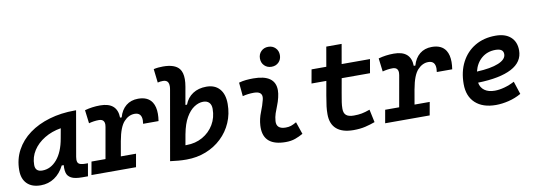

<svg xmlns="http://www.w3.org/2000/svg" viewBox="-58 -1125 4218 1509"><g transform="rotate(-10 2051.0 -370.0)"><path d="M168.9 10.3Q98.6 10.3 60.1 -27.8Q21.5 -65.9 21.5 -135.3Q21.5 -223.1 60.1 -294.7Q98.6 -366.2 167.7 -417Q236.8 -467.8 330.1 -495.1Q423.3 -522.5 532.2 -522.5H543.5L480.5 -161.6Q478.5 -149.4 478.5 -140.1Q478.5 -120.6 486.8 -110.8Q499.5 -96.2 541 -96.2H563L545.4 4.9H499.5Q440.4 4.9 412.4 -10.5Q384.3 -25.9 377 -53.2Q372.1 -71.8 372.1 -93.3Q372.1 -103.5 373 -114.7H356.9Q327.1 -54.7 278.6 -22.2Q230 10.3 168.9 10.3ZM200.7 -102.1Q267.6 -102.1 317.6 -160.4Q367.7 -218.8 386.2 -325.7L400.4 -404.3Q326.7 -392.1 268.8 -356.9Q210.9 -321.8 177.7 -270.3Q144.5 -218.8 144.5 -156.2Q144.5 -102.1 200.7 -102.1Z M574.2 0 592.8 -104.5H704.6L748.5 -353Q750.5 -363.3 750.5 -372.1Q750.5 -415.5 705.6 -415.5Q667 -415.5 626 -404.3L612.8 -510.7Q671.4 -527.3 735.8 -527.3Q871.6 -527.3 874 -405.3H886.7Q902.8 -463.4 942.1 -495.4Q981.4 -527.3 1039.1 -527.3Q1117.2 -527.3 1149.9 -475.6Q1171.9 -440.4 1171.9 -384.3Q1171.9 -357.9 1167 -326.2H1043.9Q1046.4 -341.3 1046.4 -354Q1046.4 -415 991.2 -415Q943.8 -415 905.8 -373.8Q867.7 -332.5 848.6 -226.1V-227.5L827.1 -104.5H948.2L929.7 0Z M1331.1 9.8Q1298.3 9.8 1266.6 7.1Q1234.9 4.4 1202.1 0V-0.5H1201.7L1298.3 -550.3Q1301.8 -567.9 1301.8 -581.5Q1301.8 -600.6 1295.4 -611.8Q1284.7 -630.9 1255.9 -630.9Q1232.9 -630.9 1213.4 -625.5L1200.7 -734.9Q1219.2 -739.3 1237.8 -741Q1256.3 -742.7 1274.9 -742.7Q1369.6 -742.7 1404.8 -698.2Q1427.7 -668.9 1427.7 -615.2Q1427.7 -588.4 1421.9 -555.2L1397 -414.6H1409.7Q1430.2 -468.8 1475.1 -498Q1520 -527.3 1583.5 -527.3Q1650.9 -527.3 1688.2 -485.1Q1725.6 -442.9 1725.6 -365.2Q1725.6 -285.2 1695.8 -216.8Q1666 -148.4 1612.5 -97.7Q1559.1 -46.9 1487.3 -18.6Q1415.5 9.8 1331.1 9.8ZM1358.4 -193.4 1342.3 -102.5Q1346.7 -102.5 1351.1 -102.5Q1422.9 -102.5 1479.7 -134.8Q1536.6 -167 1569.6 -222.4Q1602.5 -277.8 1602.5 -347.7Q1602.5 -379.9 1585.7 -397.5Q1568.8 -415 1538.1 -415Q1502.4 -415 1466.3 -391.6Q1430.2 -368.2 1401.4 -318.4Q1372.6 -268.6 1357.9 -189.5Z M2229.5 -129.4 2263.2 -31.2Q2233.4 -14.2 2200.2 -2.2Q2167 9.8 2124 9.8Q1948.2 9.8 1948.2 -136.7Q1948.2 -145 1948.7 -153.3Q1952.1 -206.5 1972.2 -255.9Q1992.2 -305.2 2002.9 -349.1Q2005.9 -361.3 2005.9 -371.1Q2005.9 -415.5 1942.4 -415.5Q1896 -415.5 1853 -404.3L1842.8 -513.7Q1871.6 -522 1900.4 -524.7Q1929.2 -527.3 1958 -527.3Q2132.8 -527.3 2132.8 -402.8Q2132.8 -377 2125 -345.2Q2117.2 -312 2105.5 -283.7Q2093.8 -254.9 2084.2 -226.8Q2074.7 -198.7 2072.3 -166.5Q2067.9 -102.5 2143.1 -102.5Q2167.5 -102.5 2185.8 -108.6Q2204.1 -114.7 2229.5 -129.4ZM2116.7 -592.3Q2082.5 -592.3 2059.8 -614.7Q2037.1 -637.2 2037.1 -671.9Q2037.1 -706.5 2059.8 -729Q2082.5 -751.5 2116.7 -751.5Q2151.4 -751.5 2173.8 -729Q2196.3 -706.5 2196.3 -671.9Q2196.3 -637.2 2173.8 -614.7Q2151.4 -592.3 2116.7 -592.3Z M2664.6 9.8Q2576.2 9.8 2530 -30.3Q2483.9 -70.3 2483.9 -148.4Q2483.9 -180.7 2487.5 -210.9Q2491.2 -241.2 2500.5 -295.4L2520.5 -408.2H2402.3L2421.9 -517.6H2539.6L2566.9 -673.8H2689.5L2662.1 -517.6H2888.2L2869.1 -408.2H2643.1L2623 -295.4Q2614.7 -248 2610.8 -222.7Q2606.9 -197.3 2606.9 -169.9Q2606.9 -134.8 2626 -118.7Q2645 -102.5 2686.5 -102.5Q2722.7 -102.5 2750.2 -107.7Q2777.8 -112.8 2815.4 -126.5L2837.4 -23.4Q2800.3 -9.8 2759.3 0Q2718.3 9.8 2664.6 9.8Z M2918 0 2936.5 -104.5H3048.3L3092.3 -353Q3094.2 -363.3 3094.2 -372.1Q3094.2 -415.5 3049.3 -415.5Q3010.7 -415.5 2969.7 -404.3L2956.5 -510.7Q3015.1 -527.3 3079.6 -527.3Q3215.3 -527.3 3217.8 -405.3H3230.5Q3246.6 -463.4 3285.9 -495.4Q3325.2 -527.3 3382.8 -527.3Q3460.9 -527.3 3493.7 -475.6Q3515.6 -440.4 3515.6 -384.3Q3515.6 -357.9 3510.7 -326.2H3387.7Q3390.1 -341.3 3390.1 -354Q3390.1 -415 3335 -415Q3287.6 -415 3249.5 -373.8Q3211.4 -332.5 3192.4 -226.1V-227.5L3170.9 -104.5H3292L3273.4 0Z M3811.5 -102.5Q3848.1 -102.5 3889.9 -114Q3931.6 -125.5 3970.2 -146L4003.9 -43Q3957 -16.1 3903.6 -3.2Q3850.1 9.8 3801.3 9.8Q3696.8 9.8 3637.9 -44.4Q3579.1 -98.6 3579.1 -195.8Q3579.1 -295.4 3618.2 -370.1Q3657.2 -444.8 3727.3 -486.1Q3797.4 -527.3 3891.1 -527.3Q3968.3 -527.3 4011.2 -488.8Q4054.2 -450.2 4054.2 -381.8Q4054.2 -289.1 3960.9 -240.5Q3867.7 -191.9 3692.9 -187.5Q3699.7 -147 3730.5 -124.8Q3761.2 -102.5 3811.5 -102.5ZM3699.2 -274.9Q3810.5 -279.8 3872.3 -305.4Q3934.1 -331.1 3934.1 -373Q3934.1 -417.5 3871.6 -417.5Q3806.6 -417.5 3761 -379.2Q3715.3 -340.8 3699.2 -274.9Z"/></g></svg>

Font: CaskaydiaCove NFP SemiBold
Style: Italic
Weight: 600
Italic angle: -10°
Designer: Aaron Bell
Foundry: Saja Typeworks
Version: Version 2111.001; VTT 6.35;Nerd Fonts 3.1.1